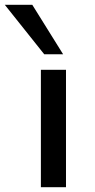

<svg xmlns="http://www.w3.org/2000/svg" viewBox="-71 -783 396 803"><path d="M100 0V-491H205V0ZM114 -556 -51 -763H64L193 -556Z"/></svg>

Font: Nunito Sans 10pt Expanded Medium
Style: Regular
Weight: 500
Width: 7
Designer: Vernon Adams
Foundry: Vernon Adams
Version: Version 3.101;gftools[0.9.27]